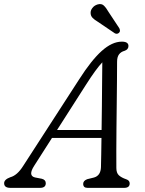

<svg xmlns="http://www.w3.org/2000/svg" viewBox="-47 -909 700 929"><path d="M118.5 -107Q87.5 -59 122 -50.5L155.5 -44Q174.5 -39 174.5 -22.5Q174.5 0 146.5 0H3.5Q-27 0 -27 -22.5Q-27 -40.5 3 -51.5Q36.5 -60.5 65 -106L336 -525Q395 -617.5 445.2 -662.5Q495.5 -707.5 542.5 -707.5Q574.5 -707.5 574.5 -686.5Q574.5 -669.5 555.5 -663Q538.5 -658.5 529 -646Q519.5 -633.5 519.5 -610Q519.5 -571 519 -517.5Q518.5 -464 517.8 -404.5Q517 -345 516.5 -286.5Q516 -228 515.8 -178.5Q515.5 -129 516 -96Q516 -72 528.2 -60.8Q540.5 -49.5 564 -41.5Q580.5 -36 580.5 -21.5Q580.5 0 553.5 0H376.5Q355.5 0 355.5 -19.5Q355.5 -34.5 375 -42L407.5 -50Q440 -59 441.5 -100Q442 -126 442.8 -162.5Q443.5 -199 444 -241.5H204.5ZM369 -499 229 -280H444.5Q445.5 -335.5 446 -394Q446.5 -452.5 447 -507.8Q447.5 -563 448 -607.5Q433 -591.5 413.2 -564.5Q393.5 -537.5 369 -499ZM479 -850 530.5 -772Q533 -766.5 533.5 -761Q534 -755.5 529 -750.5Q519.5 -742 508.5 -748L426.5 -803.5Q411 -812.5 401.5 -822Q392 -831.5 391.5 -845Q390.5 -858 399.8 -870.2Q409 -882.5 425 -887.5Q444 -893 455.5 -882Q467 -871 479 -850Z"/></svg>

Font: Fraunces 9pt S100 Light
Style: Italic
Weight: 300
Italic angle: -16°
Version: Version 1.000; ttfautohint (v1.8.3)